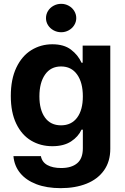

<svg xmlns="http://www.w3.org/2000/svg" viewBox="-20 -767 648 997"><path d="M49.8 43.9H192.4Q198.2 74.7 225.8 90.1Q253.4 105.5 297.9 105.5Q351.1 105.5 380.6 80.8Q410.2 56.2 410.2 2.9V-93.8H403.3Q386.7 -57.1 348.9 -32.5Q311 -7.8 252 -7.8Q190.4 -7.8 141.6 -36.9Q92.8 -65.9 64.5 -124.5Q36.1 -183.1 36.1 -268.6Q36.1 -355.5 64.9 -416Q93.8 -476.6 142.8 -506.8Q191.9 -537.1 252 -537.1Q312 -537.1 348.6 -509.3Q385.3 -481.4 403.3 -441.4H409.2V-530.3H552.7V5.9Q552.7 71.8 520 117.7Q487.3 163.6 429.2 186.8Q371.1 210 294.9 210Q222.7 210 168.9 189.5Q115.2 168.9 84.7 131.6Q54.2 94.2 49.8 43.9ZM410.2 -266.6Q410.2 -338.4 380.4 -380.1Q350.6 -421.9 296.9 -421.9Q243.2 -421.9 213.9 -379.6Q184.6 -337.4 184.6 -266.6Q184.6 -196.8 213.6 -156.5Q242.7 -116.2 296.9 -116.2Q350.6 -116.2 380.4 -156Q410.2 -195.8 410.2 -266.6ZM218.8 -672.9Q218.8 -692.9 229.2 -710Q239.7 -727.1 258.1 -737.1Q276.4 -747.1 297.9 -747.1Q318.8 -747.1 336.9 -737.1Q355 -727.1 365.5 -710Q376 -692.9 376 -672.9Q376 -653.3 365.5 -636.5Q355 -619.6 336.9 -609.6Q318.8 -599.6 297.9 -599.6Q276.4 -599.6 258.1 -609.6Q239.7 -619.6 229.2 -636.5Q218.8 -653.3 218.8 -672.9Z"/></svg>

Font: WEMIX Pretendard
Style: Bold
Weight: 700
Designer: Base glyphs from Inter by Rasmus Andersson; Hangeul glyphs from Noto Sans CJK(Source Han Sans) by Jang Soo-young and Kan
Foundry: Kil Hyung-jin
Version: Version 1.000